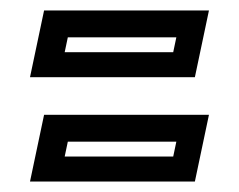

<svg xmlns="http://www.w3.org/2000/svg" viewBox="-20 -486 458 368"><path d="M37.5 -138 64.5 -266H380.5L353.5 -138ZM104 -186H312L318 -214.5H110ZM37.5 -338 64.5 -466H380.5L353.5 -338ZM104 -386H312L318 -414.5H110Z"/></svg>

Font: Tourney SemiBold
Style: Italic
Weight: 600
Italic angle: -12°
Version: Version 1.015